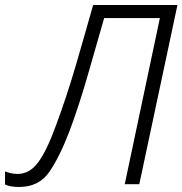

<svg xmlns="http://www.w3.org/2000/svg" viewBox="-57 -734 727 765"><path d="M19 11Q99 11 140.5 -50.5Q182 -112 220 -212Q258 -313 294 -439Q330 -565 358 -662H580L440 0H498L650 -714H314Q286 -614 247 -480Q208 -346 164 -229Q129 -133 95 -87Q61 -41 13 -41Q-1 -41 -14 -44Q-27 -47 -37 -51V1Q-17 11 19 11Z"/></svg>

Font: Noto Sans UI Light
Style: Italic
Weight: 300
Italic angle: -12°
Designer: Monotype Design Team
Foundry: Monotype Imaging Inc.
Version: Version 1.901